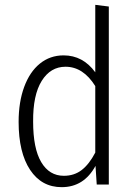

<svg xmlns="http://www.w3.org/2000/svg" viewBox="-20 -763 563 794"><path d="M430 -736V0H380L375 -77Q327 11 235 11Q152 11 104.5 -60.5Q57 -132 57 -259Q57 -341 80 -403.5Q103 -466 145 -500Q187 -534 243 -534Q323 -534 374 -464V-743ZM374 -132V-407Q324 -487 251 -487Q189 -487 152.5 -428.5Q116 -370 117 -260Q117 -149 150.5 -92.5Q184 -36 244 -36Q287 -36 318 -60Q349 -84 374 -132Z"/></svg>

Font: Fira Sans Condensed Light
Style: Regular
Weight: 300
Width: 3
Designer: bBox Type GmbH & Carrois Corporate GbR & Edenspiekermann AG
Foundry: bBox Type GmbH & Carrois Corporate GbR & Edenspiekermann AG
Version: Version 4.301